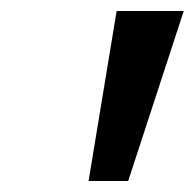

<svg xmlns="http://www.w3.org/2000/svg" viewBox="-20 -860 354 349"><path d="M314 -840 213 -531H141L192 -840Z"/></svg>

Font: TypoPRO Sinkin Sans
Style: 500 Medium Italic
Weight: 500
Italic angle: -112°
Designer: Keith Bates
Foundry: K-Type
Version: Sinkin Sans (version 1.0)  by Keith Bates   •   © 2014   www